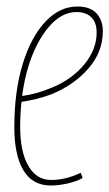

<svg xmlns="http://www.w3.org/2000/svg" viewBox="-20 -560 336 590"><path d="M234 -13Q214 -2 187 4Q160 10 136 10Q80 10 52 -36.5Q24 -83 24 -169Q24 -279 49.5 -362.5Q75 -446 119 -493Q163 -540 218 -540Q257 -540 276.5 -519Q296 -498 296 -464Q296 -401 252.5 -350.5Q209 -300 140 -271Q116 -262 92 -256Q68 -250 46 -247Q42 -209 42 -170Q42 -94 67 -50.5Q92 -7 137 -7Q182 -7 228 -29ZM215 -523Q176 -523 142 -490Q108 -457 83 -399Q58 -341 48 -265Q93 -271 140 -291Q201 -316 239 -362Q277 -408 277 -460Q277 -491 260.5 -507Q244 -523 215 -523Z"/></svg>

Font: Georama Condensed Thin
Style: Italic
Weight: 100
Width: 3
Italic angle: -9°
Designer: Jean-Baptiste Levee
Foundry: Production Type
Version: Version 1.000